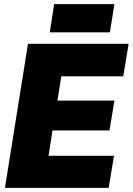

<svg xmlns="http://www.w3.org/2000/svg" viewBox="-20 -913 645 933"><path d="M4 0 116 -700H605L579 -542H278L259 -424H536L512 -279H235L216 -156H534L508 0ZM222 -756 243 -893H536L514 -756Z"/></svg>

Font: Georama ExtraCondensed Thin ExtraBold
Style: Italic
Weight: 800
Italic angle: -9°
Version: Version 1.001